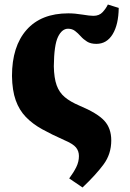

<svg xmlns="http://www.w3.org/2000/svg" viewBox="-20 -610 573 849"><path d="M33 -274Q33 -405 97.5 -478Q162 -551 282 -551Q311 -551 344 -545.5Q377 -540 393 -540Q419 -540 434 -556.5Q449 -573 457 -590L505 -575Q504 -501 478 -458.5Q452 -416 406 -416Q381 -416 365 -426Q349 -436 337 -449.5Q325 -463 312 -473Q299 -483 281 -483Q254 -483 236.5 -447Q219 -411 218 -317Q219 -265 230.5 -233Q242 -201 266.5 -180.5Q291 -160 331 -143Q410 -110 441 -76.5Q472 -43 472 11Q472 71 438 117Q404 163 345 219L286 179Q306 152 317.5 128.5Q329 105 329 80Q329 58 316 42Q303 26 263 9Q209 -15 166.5 -38.5Q124 -62 94.5 -92.5Q65 -123 49.5 -166.5Q34 -210 33 -274Z"/></svg>

Font: Noto Serif SemiCondensed Black
Style: Regular
Weight: 900
Width: 4
Designer: Monotype Design Team
Foundry: Monotype Imaging Inc.
Version: Version 2.014; ttfautohint (v1.8.4.7-5d5b)